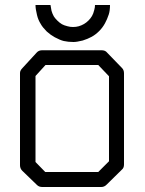

<svg xmlns="http://www.w3.org/2000/svg" viewBox="-20 -798 580 768"><path d="M122 -778H182Q184 -764 186 -755Q189 -744 195 -733Q199 -726 209 -716Q218.5 -706.5 228 -701Q236 -696.5 250 -693Q260.5 -690 272 -690Q284.5 -690 295 -693Q305.5 -696 316 -702Q325.5 -707.5 334 -716Q342.5 -724.5 348 -734Q353.5 -743.5 357 -758Q360 -768.5 360 -778H420Q420 -755 415 -740Q408.5 -720.5 400 -705Q390.5 -687.5 377 -674Q362.5 -659.5 347 -651Q330.5 -642 311 -636Q287 -630 274 -630Q252.5 -630 235 -634Q220.5 -637.5 199 -649Q182.5 -658 167 -672Q150 -689 143 -702Q132.5 -718.5 128 -738Q122 -762 122 -778ZM122 -494V-150L161 -110H373L416 -153V-493L373 -538H162ZM70 -526 127 -588Q135 -597 149 -597H386Q401 -597 408 -588L468 -526Q476 -518 476 -505V-140Q476 -126 467 -119L406 -59Q397 -50 385 -50H149Q136 -50 128 -58L69 -115Q60 -124 60 -137V-506Q60 -516 70 -526Z"/></svg>

Font: IBM 3270
Style: Regular
Weight: 400
Monospace: yes
Version: Version 2.3.1